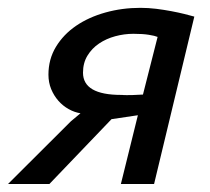

<svg xmlns="http://www.w3.org/2000/svg" viewBox="-41 -460 526 480"><path d="M303.7 -171.9 237.8 -162.1 82.5 0H-21L136.2 -156.7L160.2 -176.8Q145 -179.2 130.6 -187.3Q116.2 -195.3 105 -208Q93.8 -220.7 86.9 -237.3Q80.1 -253.9 80.1 -273.4Q80.1 -312 98.9 -343Q117.7 -374 149.2 -395.5Q180.7 -417 222.4 -428.7Q264.2 -440.4 310.1 -440.4Q329.6 -440.4 349.4 -438Q369.1 -435.5 387.2 -432.1Q405.3 -428.7 420.2 -425Q435.1 -421.4 444.8 -418.5L344.2 0H261.2ZM353 -367.7Q346.2 -370.6 331.1 -373Q315.9 -375.5 292.5 -375.5Q269.5 -375.5 247.1 -369.4Q224.6 -363.3 206.8 -351.3Q189 -339.4 177.7 -321Q166.5 -302.7 166.5 -278.3Q166.5 -222.7 262.2 -222.7H264.2Q265.6 -222.7 267.8 -222.4Q270 -222.2 275.6 -222.2Q281.2 -222.2 290.8 -222.4Q300.3 -222.7 316.4 -223.6Z"/></svg>

Font: PT Astra Sans
Style: Italic
Weight: 400
Italic angle: -16°
Designer: A.Korolkova, I. Chaeva
Foundry: ParaType Ltd
Version: Version 1.001; ttfautohint (v1.6)